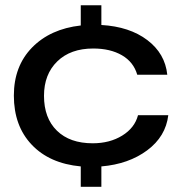

<svg xmlns="http://www.w3.org/2000/svg" viewBox="-20 -632 697 737"><path d="M290 85V6.8Q169.9 -4.4 101.6 -76.7Q33.2 -148.9 33.2 -265.1Q33.2 -377.9 103 -449.5Q172.9 -521 290 -534.2V-611.8H369.1V-536.1Q477.5 -529.8 545.7 -478Q613.8 -426.3 622.1 -345.2H506.8Q492.7 -394 448 -419.9Q403.3 -445.8 337.9 -445.8Q250.5 -445.8 199.7 -396.2Q148.9 -346.7 148.9 -264.2Q148.9 -178.7 198.5 -130.4Q248 -82 335.9 -82Q401.4 -82 449.2 -111.6Q497.1 -141.1 509.8 -189.9H626Q616.2 -107.9 544.9 -54.9Q473.6 -2 369.1 6.8V85Z"/></svg>

Font: Lumene Sans Expanded Medium
Style: Regular
Weight: 500
Width: 7
Designer: Deni Anggara
Version: Version 1.003;Glyphs 3.1.2 (3151)